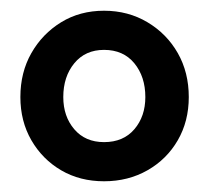

<svg xmlns="http://www.w3.org/2000/svg" viewBox="-20 -730 390 358"><path d="M332 -549Q332 -504 311.5 -468.5Q291 -433 255 -412.5Q219 -392 174 -392Q129 -392 94 -412.5Q59 -433 38.5 -468.5Q18 -504 18 -549Q18 -595 38.5 -631Q59 -667 94 -688.5Q129 -710 174 -710Q219 -710 255 -688.5Q291 -667 311.5 -631Q332 -595 332 -549ZM251 -549Q251 -587 230.5 -612Q210 -637 174 -637Q139 -637 118.5 -612Q98 -587 98 -549Q98 -513 118.5 -489Q139 -465 174 -465Q210 -465 230.5 -489Q251 -513 251 -549Z"/></svg>

Font: Quicksand SemiBold
Style: Regular
Weight: 600
Designer: Andrew Paglinawan
Foundry: Andrew Paglinawan
Version: Version 3.006